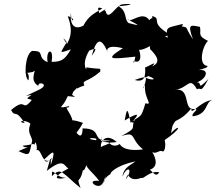

<svg xmlns="http://www.w3.org/2000/svg" viewBox="-20 -893 1095 972"><path d="M345 -413C356 -454 377 -422 361 -484C373 -426 354 -445 407 -460C394 -491 421 -473 488 -531C485 -553 503 -539 417 -552C422 -527 388 -567 433 -639C429 -630 493 -675 444 -610C469 -701 492 -704 524 -632C530 -615 492 -676 602 -649C507 -589 542 -593 663 -606C670 -617 653 -548 657 -585C693 -567 705 -608 667 -682C659 -657 661 -608 759 -672C718 -679 755 -610 739 -646C752 -630 810 -582 750 -557C789 -597 710 -542 715 -554C713 -538 728 -469 662 -488C729 -513 703 -492 731 -508C792 -485 732 -488 720 -500C710 -430 692 -441 714 -461C709 -393 758 -359 716 -370C692 -289 696 -315 641 -272C625 -357 622 -341 611 -283C684 -328 690 -317 645 -274C674 -266 645 -296 661 -285C640 -240 680 -250 594 -204C673 -230 636 -191 704 -137C666 -131 605 -130 586 -164C550 -139 519 -179 538 -175C546 -163 466 -150 496 -141C478 -155 506 -232 571 -174C462 -156 460 -236 468 -183C397 -190 459 -205 490 -180C514 -236 461 -158 539 -183C432 -172 509 -243 398 -243C398 -179 368 -218 366 -225C361 -249 348 -216 329 -208C334 -193 361 -199 400 -271C343 -291 318 -287 346 -267C356 -304 297 -357 325 -348C347 -367 298 -342 289 -352C319 -385 311 -393 353 -457C307 -441 360 -435 248 -416L360 -402ZM140 -413C105 -388 119 -396 141 -387C86 -320 119 -406 36 -336C59 -294 55 -347 105 -270C62 -276 104 -292 134 -267C116 -220 139 -209 143 -181C126 -112 137 -98 74 -128C159 -167 114 -134 94 -155C137 -159 151 -169 155 -160C159 -198 175 -129 161 -131C194 -151 187 -48 243 -88C247 -106 217 -53 204 -86C243 -121 268 -153 237 -57C238 -100 239 -108 217 -28C304 -96 302 -55 326 -40C254 -3 247 21 315 7C259 9 240 -58 243 -1C289 -51 295 -16 388 59C364 -7 384 44 400 -32C396 -63 397 8 420 -66C403 -52 455 -17 482 23C404 13 487 79 500 30C500 65 489 63 515 -3C505 59 494 13 540 -12C534 -15 563 -54 665 -76C646 -58 605 -48 600 2C621 -55 658 -43 617 16C633 -41 621 37 696 7C704 18 737 -30 786 -21C763 19 740 -56 726 -31C727 -31 813 -38 737 -145C756 -95 785 -136 799 -128C824 -111 821 -222 800 -170C825 -180 845 -253 872 -286C800 -245 811 -199 803 -177C911 -247 889 -268 846 -219C861 -316 872 -251 951 -347C938 -297 997 -385 1055 -386C1017 -378 1036 -315 956 -304C944 -321 1003 -345 955 -341C908 -345 945 -452 864 -438C934 -445 938 -510 977 -441C1002 -454 992 -414 1035 -493C963 -420 1018 -494 962 -471C1035 -489 1049 -561 962 -532C1037 -550 1040 -558 1020 -562C987 -577 1004 -658 1033 -686C975 -714 1001 -724 992 -757C946 -766 927 -775 957 -694C908 -768 937 -749 904 -759C843 -700 886 -704 906 -772C828 -751 817 -761 829 -702C796 -719 831 -697 829 -725C737 -782 802 -796 751 -812C748 -745 766 -827 736 -791C700 -843 640 -771 625 -796C688 -762 694 -760 632 -776C607 -792 627 -835 580 -861C718 -875 576 -877 589 -865C570 -866 526 -781 515 -837C495 -835 548 -867 472 -821C501 -818 451 -869 498 -850C454 -823 429 -813 402 -763C347 -735 333 -783 339 -829C340 -760 372 -800 323 -811C357 -722 325 -686 320 -672C319 -668 280 -727 318 -680C284 -621 275 -622 339 -643C310 -596 296 -579 241 -580C255 -653 210 -647 221 -578C162 -604 213 -637 142 -635C107 -618 99 -503 124 -486C138 -555 66 -510 147 -529C175 -555 120 -487 175 -458C168 -483 234 -469 182 -441L111 -407Z"/></svg>

Font: Hussar Lance
Style: Italic
Weight: 700
Foundry: Cannot Into Space Fonts, PlusOne Fonts
Version: Version 2.27